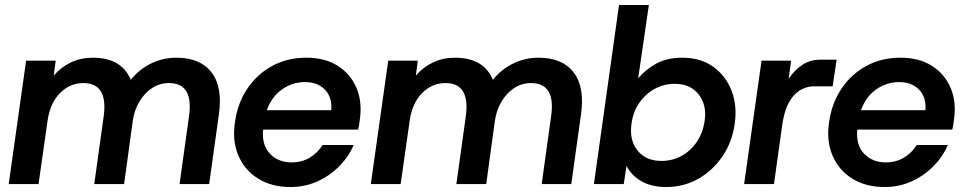

<svg xmlns="http://www.w3.org/2000/svg" viewBox="-20 -740 3885 772"><path d="M15 0 85 -496H204L196 -436Q225 -470 265 -489Q305 -508 353 -508Q469 -508 506 -419Q539 -461 587 -484.5Q635 -508 689 -508Q785 -508 830.5 -449Q876 -390 860 -279L821 0H702L740 -273Q759 -406 659 -406Q622 -406 591.5 -386Q561 -366 540.5 -331.5Q520 -297 514 -255L479 0H359L397 -273Q415 -406 315 -406Q261 -406 221 -365.5Q181 -325 171 -253L135 0Z M1148 12Q1072 12 1017.5 -22Q963 -56 938 -115.5Q913 -175 925 -251Q936 -327 975.5 -385Q1015 -443 1075.5 -475.5Q1136 -508 1212 -508Q1287 -508 1338.5 -475Q1390 -442 1413.5 -386Q1437 -330 1427 -261Q1426 -253 1424.5 -242Q1423 -231 1420 -219H1038Q1032 -157 1065.5 -122Q1099 -87 1152 -87Q1194 -87 1226 -106.5Q1258 -126 1277 -157H1402Q1382 -110 1344 -71.5Q1306 -33 1256 -10.5Q1206 12 1148 12ZM1206 -410Q1156 -410 1114 -380.5Q1072 -351 1053 -297H1312Q1316 -349 1286.5 -379.5Q1257 -410 1206 -410Z M1471 0 1541 -496H1660L1652 -436Q1681 -470 1721 -489Q1761 -508 1809 -508Q1925 -508 1962 -419Q1995 -461 2043 -484.5Q2091 -508 2145 -508Q2241 -508 2286.5 -449Q2332 -390 2316 -279L2277 0H2158L2196 -273Q2215 -406 2115 -406Q2078 -406 2047.5 -386Q2017 -366 1996.5 -331.5Q1976 -297 1970 -255L1935 0H1815L1853 -273Q1871 -406 1771 -406Q1717 -406 1677 -365.5Q1637 -325 1627 -253L1591 0Z M2659 12Q2600 12 2559.5 -11Q2519 -34 2499 -73L2488 0H2368L2469 -720H2589L2546 -425Q2574 -459 2617.5 -483.5Q2661 -508 2724 -508Q2796 -508 2846.5 -472.5Q2897 -437 2921 -376.5Q2945 -316 2934 -241Q2924 -169 2885 -111.5Q2846 -54 2787.5 -21Q2729 12 2659 12ZM2640 -93Q2684 -93 2721 -113.5Q2758 -134 2782 -170Q2806 -206 2813 -252Q2823 -317 2789.5 -360Q2756 -403 2693 -403Q2650 -403 2613 -383Q2576 -363 2550.5 -326.5Q2525 -290 2519 -241Q2510 -176 2543.5 -134.5Q2577 -93 2640 -93Z M2972 0 3042 -496H3161L3151 -423Q3175 -459 3206.5 -479.5Q3238 -500 3278 -500H3344L3328 -393H3255Q3204 -393 3170 -354Q3136 -315 3125 -236L3092 0Z M3537 12Q3461 12 3406.5 -22Q3352 -56 3327 -115.5Q3302 -175 3314 -251Q3325 -327 3364.5 -385Q3404 -443 3464.5 -475.5Q3525 -508 3601 -508Q3676 -508 3727.5 -475Q3779 -442 3802.5 -386Q3826 -330 3816 -261Q3815 -253 3813.5 -242Q3812 -231 3809 -219H3427Q3421 -157 3454.5 -122Q3488 -87 3541 -87Q3583 -87 3615 -106.5Q3647 -126 3666 -157H3791Q3771 -110 3733 -71.5Q3695 -33 3645 -10.5Q3595 12 3537 12ZM3595 -410Q3545 -410 3503 -380.5Q3461 -351 3442 -297H3701Q3705 -349 3675.5 -379.5Q3646 -410 3595 -410Z"/></svg>

Font: Host Grotesk SemiBold
Style: Italic
Weight: 600
Italic angle: -8°
Designer: Doğukan Karapınar based on Poppins by Indian Type Foundry, Jonny Pinhorn
Foundry: Element Type
Version: Version 1.001; ttfautohint (v1.8.4.7-5d5b)